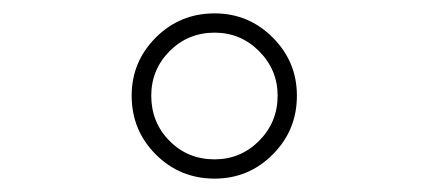

<svg xmlns="http://www.w3.org/2000/svg" viewBox="-20 -623 640 287"><path d="M300.8 -356Q249 -356 212.9 -392.1Q176.8 -428.2 176.8 -480Q176.8 -530.8 212.9 -566.9Q249 -603 300.8 -603Q351.6 -603 387.7 -566.9Q423.8 -530.8 423.8 -480Q423.8 -428.2 387.7 -392.1Q351.6 -356 300.8 -356ZM300.8 -384.8Q339.8 -384.8 367.4 -412.6Q395 -440.4 395 -480Q395 -518.6 367.4 -546.4Q339.8 -574.2 300.8 -574.2Q261.2 -574.2 233.6 -546.6Q206.1 -519 206.1 -480Q206.1 -439.9 233.4 -412.4Q260.7 -384.8 300.8 -384.8Z"/></svg>

Font: Compagnon Light Italic
Style: Regular
Weight: 400
Italic angle: -12°
Designer: Valentin Papon
Foundry: Velvetyne Type Foundry
Version: Version 1.000;PS 001.000;hotconv 1.0.88;makeotf.lib2.5.64775